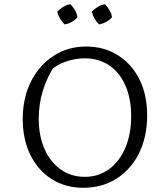

<svg xmlns="http://www.w3.org/2000/svg" viewBox="-20 -883 785 912"><path d="M375 9Q291 9 226 -32Q161 -73 124.5 -146.5Q88 -220 88 -318Q88 -418 127 -495.5Q166 -573 234 -617.5Q302 -662 389 -662Q474 -662 540 -620.5Q606 -579 642.5 -505.5Q679 -432 679 -335Q679 -234 641 -156.5Q603 -79 534.5 -35Q466 9 375 9ZM383 -43Q448 -43 497.5 -79Q547 -115 575 -180Q603 -245 603 -331Q603 -414 576 -476Q549 -538 499.5 -572Q450 -606 382 -606Q338 -606 294.5 -591Q251 -576 215 -546L243 -577Q164 -457 164 -320Q164 -238 191.5 -175.5Q219 -113 268.5 -78Q318 -43 383 -43ZM315 -863Q327 -850 336.5 -834Q346 -818 348 -801Q337 -788 321 -779Q305 -770 287 -767Q275 -779 265.5 -794.5Q256 -810 252 -828Q264 -840 280 -850Q296 -860 315 -863ZM479 -863Q491 -850 500.5 -834Q510 -818 512 -801Q501 -788 484.5 -779Q468 -770 451 -767Q438 -779 429 -795Q420 -811 416 -828Q428 -840 444 -850Q460 -860 479 -863Z"/></svg>

Font: Piazzolla Thin Light
Style: Regular
Weight: 300
Version: Version 2.005